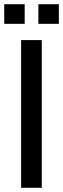

<svg xmlns="http://www.w3.org/2000/svg" viewBox="-21 -890 299 910"><path d="M79 0H177V-700H79ZM161 -777H258V-870H161ZM-1 -777H96V-870H-1Z"/></svg>

Font: Uncut Sans Medium
Style: Regular
Weight: 500
Designer: Kasper Nordkvist
Foundry: UNCUT.wtf
Version: Version 1.304;Glyphs 3.2 (3246)